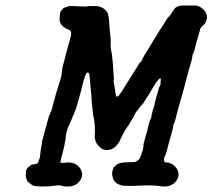

<svg xmlns="http://www.w3.org/2000/svg" viewBox="-20 -659 770 696"><path d="M645 -639Q655 -639 671 -639Q687 -639 691 -639Q704 -637 716 -626Q724 -619 727 -611Q734 -596 727 -582Q724 -573 715 -566Q709 -561 707 -557Q705 -553 705 -550Q704 -545 702 -540Q701 -536 699.5 -530.5Q698 -525 696.5 -520Q695 -515 694.5 -513.5Q694 -512 691 -501.5Q688 -491 687 -485Q683 -470 681 -466Q680 -464 678.5 -461.5Q677 -459 677 -453Q677 -446 664 -404Q657 -376 655 -370Q654 -367 653.5 -365Q653 -363 651.5 -356.5Q650 -350 647 -339.5Q644 -329 641.5 -320Q639 -311 637.5 -305.5Q636 -300 634 -294Q629 -275 627 -269Q621 -246 618 -234Q616 -227 614.5 -221Q613 -215 610.5 -211Q608 -207 608 -202.5Q608 -198 606.5 -193.5Q605 -189 604 -184Q603 -179 600.5 -170.5Q598 -162 596.5 -157Q595 -152 593.5 -146.5Q592 -141 590 -132.5Q588 -124 586.5 -119.5Q585 -115 584 -110Q581 -98 578 -94Q577 -91 576 -89Q572 -78 577 -72Q580 -69 587 -70Q590 -70 594 -68Q601 -66 606 -63Q614 -57 620 -49Q625 -42 626 -35Q628 -29 627 -21Q625 -11 617.5 -1.5Q610 8 600 12Q597 14 591.5 15.5Q586 17 576 17Q566 17 562.5 16Q559 15 556.5 15Q554 15 543.5 14Q533 13 518 13Q502 13 480 14Q473 15 449 15L424 14L418 12Q413 10 409 9Q401 5 396 -1Q389 -9 387 -24Q386 -27 386.5 -31.5Q387 -36 387.5 -38.5Q388 -41 389.5 -45Q391 -49 391 -50Q391 -51 396.5 -56.5Q402 -62 406 -64Q415 -70 445 -71Q466 -71 469 -72Q474 -73 478 -77Q479 -78 479.5 -77.5Q480 -77 481 -78Q482 -79 483 -80.5Q484 -82 486 -84Q490 -92 492 -97Q495 -111 496 -111Q498 -111 499 -122Q499 -125 499 -125Q500 -126 500 -129.5Q500 -133 500 -133Q499 -134 510 -173Q512 -181 514 -186Q515 -191 516.5 -196.5Q518 -202 520 -210Q521 -215 522 -218Q523 -221 523.5 -223Q524 -225 524.5 -226Q525 -227 526 -226Q526 -226 527 -228.5Q528 -231 528.5 -234Q529 -237 529 -239Q529 -241 531.5 -250Q534 -259 536.5 -267.5Q539 -276 540 -278L541 -283Q540 -282 540.5 -283Q541 -284 543.5 -294.5Q546 -305 547 -309Q550 -316 555 -336Q557 -345 557.5 -345Q558 -345 558 -344L561 -351Q564 -360 562 -360Q561 -360 562 -364Q563 -366 563 -369.5Q563 -373 562 -374Q561 -376 557 -373Q553 -370 542 -354Q539 -348 537 -346Q532 -338 520 -317Q515 -310 512.5 -306Q510 -302 507 -297Q500 -284 495 -279Q491 -276 486.5 -270Q482 -264 480 -261Q472 -253 469 -245Q466 -237 454 -219Q450 -211 446 -205Q444 -202 438.5 -194.5Q433 -187 425 -171Q417 -155 415 -151Q414 -146 404 -133Q391 -119 377 -116Q367 -114 359 -116Q351 -117 342 -126Q330 -136 326 -149Q322 -163 324 -173Q324 -177 324 -191.5Q324 -206 323 -209Q322 -213 321 -226Q320 -233 319 -236Q317 -242 316 -258Q315 -265 314.5 -270.5Q314 -276 313 -284Q312 -300 311 -317Q310 -324 309 -334Q308 -352 306 -372Q304 -390 302 -394Q300 -396 298 -396Q295 -396 293 -393Q288 -385 281 -359Q279 -351 277.5 -344.5Q276 -338 274 -330.5Q272 -323 270.5 -318Q269 -313 267 -305Q265 -297 263 -291.5Q261 -286 260 -280Q255 -261 252 -257Q250 -252 249 -248Q246 -243 238 -222Q236 -218 232 -209Q221 -186 219 -168Q219 -164 218 -158.5Q217 -153 216 -146Q213 -126 207 -105Q204 -94 202.5 -87.5Q201 -81 200 -78Q198 -71 200 -69Q202 -68 215 -69Q223 -69 223 -70Q223 -71 233 -70Q248 -69 260 -60Q271 -51 275 -40Q283 -21 269 -3Q263 5 257 9Q250 13 243 15Q237 17 225 17Q213 17 210 16Q199 12 186 13Q183 14 177 14.5Q171 15 169 15Q164 17 126 17Q109 16 104 15Q95 12 86 4Q78 -2 78 -5Q78 -5 76 -10Q74 -15 74 -18Q73 -22 73.5 -27.5Q74 -33 74 -35Q74 -37 74 -37L76 -45Q81 -53 83 -53H82L85 -54Q92 -61 92.5 -61Q93 -61 95 -62Q99 -63 107 -64Q114 -65 116 -67Q119 -70 119 -72Q119 -73 119.5 -73Q120 -73 123 -84Q125 -88 125.5 -94.5Q126 -101 127 -110Q128 -119 128.5 -120Q129 -121 129.5 -124.5Q130 -128 130 -129Q130 -130 131.5 -135Q133 -140 133 -142L132 -143Q131 -143 131.5 -143.5Q132 -144 133.5 -150Q135 -156 135.5 -157.5Q136 -159 138 -166.5Q140 -174 145.5 -194.5Q151 -215 153 -222Q155 -229 156.5 -234Q158 -239 158.5 -241Q159 -243 159.5 -242.5Q160 -242 161 -244Q163 -250 163 -252Q163 -253 164 -253.5Q165 -254 166 -257Q167 -260 167 -261Q169 -265 170 -269Q170 -272 175 -291Q178 -299 178.5 -301Q179 -303 182 -316Q186 -328 187.5 -334Q189 -340 190 -342Q191 -344 192.5 -349.5Q194 -355 196 -361Q201 -376 203 -386Q203 -389 203.5 -393Q204 -397 204 -398.5Q204 -400 205 -402Q205 -403 205.5 -406Q206 -409 205.5 -409.5Q205 -410 217 -454Q220 -465 220.5 -468Q221 -471 225.5 -487Q230 -503 232.5 -512.5Q235 -522 236.5 -526.5Q238 -531 238 -536Q238 -541 237 -544Q235 -549 226 -553Q220 -555 219 -555V-556L217 -557Q207 -563 201 -571Q199 -575 197 -582Q196 -584 196 -588.5Q196 -593 196.5 -594Q197 -595 197 -601Q197 -607 197.5 -609Q198 -611 198 -612Q199 -618 203 -621Q204 -622 204 -622.5Q204 -623 206 -625L207 -627L213 -631Q214 -631 214.5 -631.5Q215 -632 215 -632L231 -637H232Q238 -637 246.5 -637Q255 -637 255.5 -636.5Q256 -636 266 -636Q295 -634 299 -637Q300 -637 313.5 -637Q327 -637 332 -637Q342 -636 351 -631Q360 -626 364 -621Q371 -612 372 -606Q375 -595 377 -563Q377 -555 378 -549Q379 -540 381 -520Q382 -513 381 -505Q381 -489 382 -481Q383 -474 384 -470.5Q385 -467 386 -459Q387 -451 387.5 -443.5Q388 -436 389 -431Q390 -418 391 -398Q394 -374 392 -370Q392 -368 392 -362Q393 -354 395 -347Q396 -343 397 -332Q399 -316 400.5 -312Q402 -308 406 -309Q411 -310 428 -338Q439 -355 475 -413Q485 -429 486 -431Q487 -433 488 -433Q491 -434 495 -442Q497 -446 496.5 -446.5Q496 -447 524 -492Q532 -506 552 -538L589 -596L591 -597Q593 -599 596 -603L599 -607L600 -609Q606 -616 605 -617Q605 -617 608.5 -621Q612 -625 612 -626Q611 -629 623 -635Q631 -639 645 -639Z"/></svg>

Font: TT2020 Style E
Style: Italic
Weight: 400
Italic angle: -15°
Version: Version 0.2.000